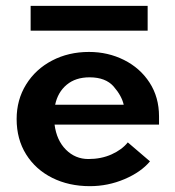

<svg xmlns="http://www.w3.org/2000/svg" viewBox="-20 -629 601 658"><path d="M37 -221Q37 -287 69.5 -339.5Q102 -392 158.5 -421.5Q215 -451 285 -451Q350 -451 405 -423.5Q460 -396 492.5 -346Q525 -296 525 -230V-202H167Q174 -148 206 -116Q238 -84 283 -84Q327 -84 362.5 -100Q398 -116 418 -141L494 -76Q463 -39 406.5 -15Q350 9 288 9Q216 9 159 -19.5Q102 -48 69.5 -100Q37 -152 37 -221ZM404 -270Q397 -301 369.5 -332.5Q342 -364 287 -364Q239 -364 208.5 -338.5Q178 -313 169 -270ZM85 -609H486V-524H85Z"/></svg>

Font: Teachers SemiBold
Style: Regular
Weight: 600
Designer: Alfredo Marco Pradil & Chank Diesel
Version: Version 0.009